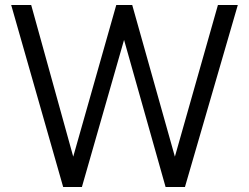

<svg xmlns="http://www.w3.org/2000/svg" viewBox="-20 -743 990 763"><path d="M925 -723 715 0H638L473 -584.5L305.5 0H231L24.5 -723H104L271 -120.5L442 -723H505.5L675 -120.5L846 -723Z"/></svg>

Font: Public Sans Light
Style: Regular
Weight: 300
Designer: The Public Sans Project Authors: Dan O. Williams and USWDS (Libre Franklin designed by Pablo Impallari and Rodrigo Fuenz
Version: Version 1.007